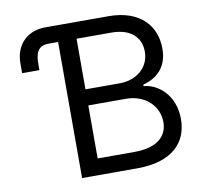

<svg xmlns="http://www.w3.org/2000/svg" viewBox="-80 -814 963 902"><g transform="rotate(-10 401.5 -363.5)"><path d="M240.1 0H502.8C674.7 0 745.7 -83.8 745.7 -193.2C745.7 -308.2 666.2 -370.7 599.4 -375V-382.1C661.9 -399.1 717.3 -440.3 717.3 -534.1C717.3 -640.6 646.3 -727.3 494.3 -727.3H193.2C99.4 -727.3 48.3 -661.9 48.3 -582.4V-534.1H130.7V-561.1C130.7 -606.5 137.8 -649.1 194.6 -649.1H240.1ZM328.1 -78.1V-331H507.1C602.3 -331 661.9 -267 661.9 -193.2C661.9 -129.3 617.9 -78.1 502.8 -78.1ZM328.1 -407.7V-649.1H494.3C590.9 -649.1 633.5 -598 633.5 -534.1C633.5 -457.4 571 -407.7 491.5 -407.7Z"/></g></svg>

Font: Karasuma Gothic
Style: Regular
Weight: 400
Designer: Rasmus Andersson, Ryoko Nishizuka
Foundry: Genbu
Version: Version 1.00